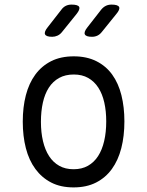

<svg xmlns="http://www.w3.org/2000/svg" viewBox="-20 -805 640 835"><path d="M300 10Q244 10 203 -11Q162 -32 134 -70Q106 -108 92.5 -160.5Q79 -213 79 -276Q79 -339 92.5 -391Q106 -443 133.5 -480.5Q161 -518 202.5 -539Q244 -560 301 -560Q357 -560 399 -539Q441 -518 468 -480.5Q495 -443 508 -391Q521 -339 521 -277Q521 -213 507.5 -160.5Q494 -108 466.5 -70Q439 -32 397.5 -11Q356 10 300 10ZM300 -69Q336 -69 362.5 -84Q389 -99 406.5 -126Q424 -153 433 -191.5Q442 -230 442 -277Q442 -322 433.5 -359.5Q425 -397 407.5 -424Q390 -451 363.5 -466Q337 -481 301 -481Q264 -481 237 -466Q210 -451 192.5 -424Q175 -397 166.5 -359Q158 -321 158 -275Q158 -229 167 -191Q176 -153 193.5 -126Q211 -99 237.5 -84Q264 -69 300 -69ZM380 -645Q354 -645 349 -655.5Q344 -666 360 -686L420 -763Q429 -774 440 -779.5Q451 -785 465 -785Q493 -785 498 -774.5Q503 -764 485 -743L422 -665Q414 -655 403.5 -650Q393 -645 380 -645ZM207 -645Q181 -645 176 -655.5Q171 -666 187 -686L247 -763Q255 -774 266 -779.5Q277 -785 291 -785Q320 -785 324.5 -774.5Q329 -764 312 -743L249 -665Q241 -655 230 -650Q219 -645 207 -645Z"/></svg>

Font: Maple Mono Normal NL Light
Style: Regular
Weight: 300
Monospace: yes
Designer: subframe7536
Version: Version 7.000